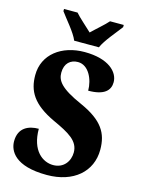

<svg xmlns="http://www.w3.org/2000/svg" viewBox="-137 -1009 808 1096"><g transform="rotate(15 267.0 -460.5)"><path d="M204 -771H350C369 -816 426 -880 454 -918V-931H373C354 -908 303 -865 277 -839C250 -865 200 -908 181 -931H101V-918C128 -880 186 -816 204 -771ZM251 10C408 10 509 -78 509 -208C509 -305 470 -372 336 -432C204 -490 180 -530 180 -576C180 -632 214 -659 257 -659C320 -659 355 -583 355 -516C450 -516 483 -552 483 -600C483 -660 422 -724 279 -724C144 -724 40 -647 40 -524C40 -431 78 -361 211 -299C307 -255 367 -222 367 -154C367 -102 333 -54 271 -54C209 -54 139 -104 139 -233C80 -233 21 -209 21 -128C21 -72 61 10 251 10Z"/></g></svg>

Font: Noto Serif Ethiopic Condensed Black
Style: Regular
Weight: 900
Width: 3
Designer: Monotype Design Team
Foundry: Monotype Imaging Inc.
Version: Version 2.102